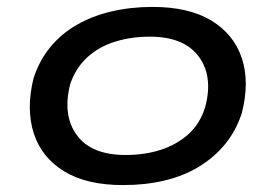

<svg xmlns="http://www.w3.org/2000/svg" viewBox="-20 -526 796 555"><path d="M336 9Q230 9 165 -31Q100 -71 77.5 -141Q55 -211 77 -300Q94 -352 126 -390.5Q158 -429 202.5 -454.5Q247 -480 302.5 -493Q358 -506 421 -506Q526 -506 591 -466.5Q656 -427 679 -358Q702 -289 679 -199Q662 -147 630 -108.5Q598 -70 554 -43.5Q510 -17 455 -4Q400 9 336 9ZM343 -78Q399 -78 445 -93Q491 -108 524.5 -138Q558 -168 573 -216Q597 -305 554.5 -362.5Q512 -420 413 -420Q359 -420 312.5 -405.5Q266 -391 232.5 -360.5Q199 -330 183 -283Q160 -193 202 -135.5Q244 -78 343 -78Z"/></svg>

Font: Nunito Sans 7pt Expanded Medium
Style: Italic
Weight: 500
Width: 7
Italic angle: -9°
Designer: Vernon Adams
Foundry: Vernon Adams
Version: Version 3.101;gftools[0.9.27]